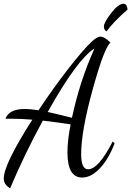

<svg xmlns="http://www.w3.org/2000/svg" viewBox="-37 -915 699 1022"><path d="M-17 35Q-17 -40 135 -278Q74 -283 27 -283H-8Q11 -335 96 -335Q122 -335 168 -328Q245 -444 324.5 -546.5Q404 -649 450 -692Q479 -720 498 -720Q519 -720 551 -688Q518 -662 456.5 -439.5Q395 -217 395 -94Q395 -14 432 -14Q487 -14 563 -162L573 -152Q542 -70 495.5 -20Q449 30 400 30Q322 30 322 -104Q322 -168 339 -253Q275 -263 191 -273Q93 -93 17 87Q-17 68 -17 35ZM217 -319 290 -302Q337 -291 346 -288Q388 -485 466 -657Q375 -601 217 -319ZM516 -774Q516 -795 554.5 -845Q593 -895 620 -895Q639 -895 642 -864Q568 -800 530 -748Q516 -755 516 -774Z"/></svg>

Font: DancingScriptRegular
Style: Regular
Weight: 400
Designer: Pablo Impallari
Foundry: Pablo Impallari. www.impallari.com
Version: Version 1.002